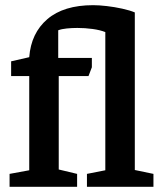

<svg xmlns="http://www.w3.org/2000/svg" viewBox="-20 -722 633 742"><path d="M17 0V-50L93 -64V-428H23V-485L93 -501Q100 -594 163 -648Q226 -702 340 -702Q363 -702 393 -698.5Q423 -695 452.5 -688.5Q482 -682 501 -674V-65L573 -50V0H316V-50L387 -64V-598Q367 -606 338 -610Q309 -614 279 -614Q258 -614 238 -612Q218 -610 205 -605V-498H335V-462L322 -428H207V-67L278 -50V0Z"/></svg>

Font: Faustina SemiBold
Style: Regular
Weight: 600
Designer: Alfonso Garcia
Foundry: http://www.omnibus-type.com
Version: Version 1.200